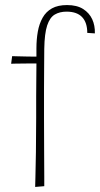

<svg xmlns="http://www.w3.org/2000/svg" viewBox="-20 -736 395 759"><path d="M24 -484 28 -514Q28 -514 46 -513.5Q64 -513 90 -512.5Q116 -512 140 -512L138 -485Q113 -485 86.5 -485Q60 -485 42 -484.5Q24 -484 24 -484ZM245 -716Q284 -716 308.5 -700.5Q333 -685 344.5 -660Q356 -635 355 -604L325 -606Q325 -647 304.5 -668.5Q284 -690 243 -690Q216 -690 196.5 -678.5Q177 -667 166.5 -635.5Q156 -604 155 -543Q155 -509 154.5 -470Q154 -431 154 -382.5Q154 -334 154 -271Q154 -200 154.5 -138Q155 -76 155 -38Q155 0 155 0L119 3Q119 3 120 -35Q121 -73 122 -135Q123 -197 123 -270Q123 -319 123 -355Q123 -391 123.5 -420.5Q124 -450 124 -479Q124 -508 124 -544Q124 -580 129.5 -611Q135 -642 148.5 -666Q162 -690 185.5 -703Q209 -716 245 -716Z"/></svg>

Font: Truculenta Thin
Style: Regular
Weight: 250
Version: Version 1.002